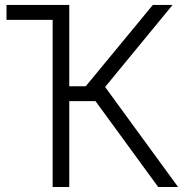

<svg xmlns="http://www.w3.org/2000/svg" viewBox="-20 -747 751 767"><path d="M6 -727.3H256.7V-402.3H322.4L590.6 -727.3H669.4L399.9 -399.5L691.4 0H611.9L361.5 -343H256.7V0H190.3V-667.6H6Z"/></svg>

Font: Inter P Light
Style: Regular
Weight: 300
Designer: Rasmus Andersson
Foundry: rsms
Version: Version 3.018;git-588b23468